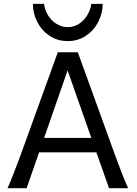

<svg xmlns="http://www.w3.org/2000/svg" viewBox="-20 -987 721 1007"><path d="M87.9 -173.3 283.2 -712.9H388.2L583.5 -173.3Q618.2 -76.7 651.9 0H551.8L485.4 -188H185.1L119.6 0H19.5Q48.8 -65.9 87.9 -173.3ZM334.5 -617.7 211.4 -263.7H459ZM335.4 -771.5Q280.8 -771.5 239 -799.8Q197.3 -828.1 174.8 -873.3Q152.3 -918.5 152.3 -966.8H210.9Q214.8 -934.1 232.4 -906Q250 -877.9 277.3 -861.3Q304.7 -844.7 335.4 -844.7Q366.7 -844.7 393.1 -861.3Q419.4 -877.9 436.8 -905.8Q454.1 -933.6 459 -966.8H518.6Q518.6 -918.5 495.8 -873.3Q473.1 -828.1 431.4 -799.8Q389.6 -771.5 335.4 -771.5Z"/></svg>

Font: Lesson One
Style: Regular
Weight: 400
Designer: But Ko, Victor Gaultney, Annie Olsen, Julie Remington, Don Collingsworth, Eric Hays, Becca Hirsbrunner
Version: Version 1.100